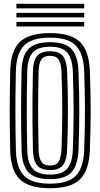

<svg xmlns="http://www.w3.org/2000/svg" viewBox="-20 -985 530 1015"><path d="M245 10Q132.8 10 84.5 -37.4Q36.2 -84.8 34 -191Q32.5 -254.8 31.9 -307Q31.2 -359.2 31.4 -406.9Q31.5 -454.5 32.1 -503.6Q32.8 -552.8 34 -610Q36.2 -716 84.6 -763Q133 -810 245 -810Q355.2 -810 403.2 -762.9Q451.2 -715.8 455 -610Q457.2 -545.5 458.4 -492.4Q459.5 -439.2 459.4 -391.2Q459.2 -343.2 458.1 -294.8Q457 -246.2 455 -191Q451 -85.8 403.8 -37.9Q356.5 10 245 10ZM245 -14Q340.8 -14 381.2 -56.5Q421.8 -99 425 -192Q427 -248.5 428.1 -297.8Q429.2 -347 429.2 -394.9Q429.2 -442.8 428.2 -494.9Q427.2 -547 425 -609Q421.8 -701.8 381.1 -743.9Q340.5 -786 245 -786Q147.5 -786 106.8 -743.9Q66 -701.8 64 -609.2Q62.5 -545.8 61.9 -493.6Q61.2 -441.5 61.4 -394Q61.5 -346.5 62.1 -297.6Q62.8 -248.8 64 -191.8Q66 -98.8 106.8 -56.4Q147.5 -14 245 -14ZM245 -38Q164 -38 130 -74.6Q96 -111.2 94 -192.2Q92.5 -255.8 91.9 -307.9Q91.2 -360 91.4 -407.2Q91.5 -454.5 92.1 -503.2Q92.8 -552 94 -608.8Q95.8 -689.5 130.1 -725.8Q164.5 -762 245 -762Q325.5 -762 358.8 -724.9Q392 -687.8 395 -608Q397.2 -546.2 398.2 -494.4Q399.2 -442.5 399.2 -394.8Q399.2 -347 398.1 -298Q397 -249 395 -193Q392 -113.8 359.1 -75.9Q326.2 -38 245 -38ZM245 -62Q308.8 -62 335.6 -93.8Q362.5 -125.5 365 -194Q367 -250.2 368.1 -299.4Q369.2 -348.5 369.2 -396.1Q369.2 -443.8 368.2 -494.9Q367.2 -546 365 -606.8Q362.5 -672.5 336.9 -705.2Q311.2 -738 245 -738Q179 -738 152.2 -706.5Q125.5 -675 124 -608Q122.5 -544.8 121.9 -492.8Q121.2 -440.8 121.4 -393.5Q121.5 -346.2 122.1 -297.8Q122.8 -249.2 124 -193Q125.5 -123 153.5 -92.5Q181.5 -62 245 -62ZM245 -86Q195.2 -86 175.2 -112.1Q155.2 -138.2 154 -193.5Q152.2 -277.8 151.6 -343.1Q151 -408.5 151.8 -470.6Q152.5 -532.8 154 -607.5Q155.2 -662.5 175.4 -688.2Q195.5 -714 245 -714Q295 -714 314.1 -686.6Q333.2 -659.2 335 -605.8Q337 -549.2 338.1 -500Q339.2 -450.8 339.2 -403.4Q339.2 -356 338.2 -305.2Q337.2 -254.5 335 -194.8Q333 -139.8 313.4 -112.9Q293.8 -86 245 -86ZM245 -110Q277.5 -110 290.4 -131.2Q303.2 -152.5 305 -195.5Q307.2 -254 308.2 -304Q309.2 -354 309.2 -401.2Q309.2 -448.5 308.2 -498Q307.2 -547.5 305 -605Q303.2 -651.2 289.4 -670.6Q275.5 -690 245 -690Q213.2 -690 199.1 -670.8Q185 -651.5 184 -606.8Q182.2 -523 181.6 -457.8Q181 -392.5 181.8 -330.6Q182.5 -268.8 184 -194.2Q185 -152 198 -131Q211 -110 245 -110ZM425.2 -941H66.8V-965H425.2ZM425.2 -845H66.8V-869H425.2ZM425.2 -893H66.8V-917H425.2Z"/></svg>

Font: Big Shoulders Inline Display Thin Black
Style: Regular
Weight: 900
Version: Version 2.002